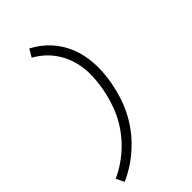

<svg xmlns="http://www.w3.org/2000/svg" viewBox="-295 -935 1189 1189"><g transform="rotate(-45 300.0 -340.0)"><path d="M50 161 24 108Q70 87 111.5 58.5Q153 30 189 -5Q225 -40 255 -82Q285 -124 305.5 -167.5Q326 -211 340 -258Q354 -305 362 -352Q369 -395 371 -439Q373 -483 366.5 -526.5Q360 -570 345 -608.5Q330 -647 306.5 -681.5Q283 -716 252.5 -743Q222 -770 186 -790L216 -841Q247 -825 275.5 -803.5Q304 -782 328 -756Q352 -730 371 -699.5Q390 -669 403.5 -636Q417 -603 424.5 -567Q432 -531 434.5 -493.5Q437 -456 434.5 -418Q432 -380 426 -343Q419 -304 409 -265Q399 -226 384.5 -188.5Q370 -151 350.5 -115Q331 -79 306.5 -45.5Q282 -12 253 18Q224 48 191.5 74.5Q159 101 123.5 122.5Q88 144 50 161Z"/></g></svg>

Font: Iosevka Curly LtExObl
Style: Regular
Weight: 300
Width: 7
Italic angle: -9°
Monospace: yes
Designer: Belleve Invis
Foundry: Belleve Invis
Version: Version 11.1.0; ttfautohint (v1.8.3)